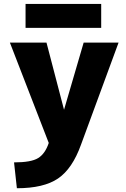

<svg xmlns="http://www.w3.org/2000/svg" viewBox="-20 -745 651 994"><path d="M67.4 229.5 52.7 95.7Q141.6 95.7 177.7 73.2Q213.9 50.8 232.4 -4.9L31.2 -524.4H220.7L311.5 -176.8L413.1 -524.4H593.8L399.4 3.9Q354.5 128.9 280.3 179.2Q206.1 229.5 67.4 229.5ZM112.3 -600.6V-724.6H503.9V-600.6Z"/></svg>

Font: Gen Shin Gothic Heavy
Style: Bold
Weight: 900
Designer: [Source Han Sans]
Ryoko NISHIZUKA  (kana & ideographs); Paul D. Hunt (Latin, Greek & Cyrillic); Wenlong ZHANG  (bopomofo
Version: Version 1.002.20150607